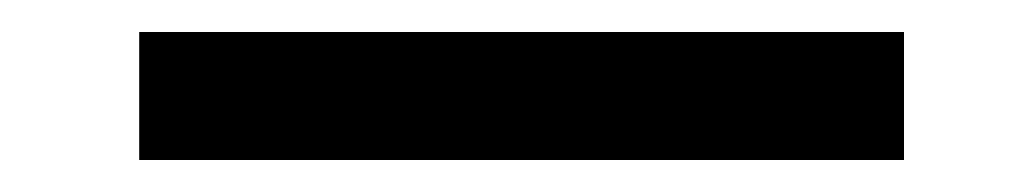

<svg xmlns="http://www.w3.org/2000/svg" viewBox="-20 74 631 120"><path d="M545 94V174H67V94Z"/></svg>

Font: Playfair Display SemiBold
Style: Regular
Weight: 600
Designer: Claus Eggers Sørensen
Foundry: Claus Eggers Sørensen
Version: Version 1.203